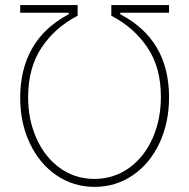

<svg xmlns="http://www.w3.org/2000/svg" viewBox="-20 -727 746 757"><path d="M251 -670.9V-676.8H59.6V-707H286.1V-665Q197.3 -619.1 144.3 -540Q91.3 -460.9 90.8 -344.7Q90.8 -254.9 124 -180.9Q157.2 -106.9 216.8 -64.2Q276.4 -21.5 352.5 -21.5Q429.2 -22 488.8 -64.7Q548.3 -107.4 581.3 -181.2Q614.3 -254.9 614.3 -344.7Q614.7 -460 561.5 -539.3Q508.3 -618.7 418.9 -665V-707H646.5V-676.8H454.1V-670.9Q646.5 -570.3 646.5 -343.8Q646.5 -242.7 608.4 -162.1Q570.3 -81.5 503.4 -35.9Q436.5 9.8 352.5 9.8Q270 9.8 203.1 -35.6Q136.2 -81.1 97.9 -161.4Q59.6 -241.7 59.6 -341.8Q59.6 -453.6 106.9 -536.6Q154.3 -619.6 251 -670.9Z"/></svg>

Font: Pretendard Thin
Style: Regular
Weight: 100
Designer: Base glyphs from Inter by Rasmus Andersson; Hangeul glyphs from Noto Sans CJK(Source Han Sans) by Jang Soo-young and Kan
Foundry: Kil Hyung-jin
Version: Version 1.309